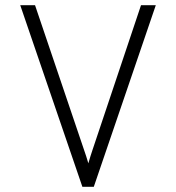

<svg xmlns="http://www.w3.org/2000/svg" viewBox="-20 -720 678 740"><path d="M297.5 0 58 -700H115L304 -142Q308 -130.5 312.2 -117.8Q316.5 -105 320.5 -90.5Q324.5 -105 328.5 -117.5Q332.5 -130 336.5 -142L523.5 -700H580.5L341.5 0Z"/></svg>

Font: Overpass ExtraLight
Style: Regular
Weight: 250
Designer: Delve Withrington, Dave Bailey, Thomas Jockin
Foundry: Delve Fonts LLC
Version: Version 4.000